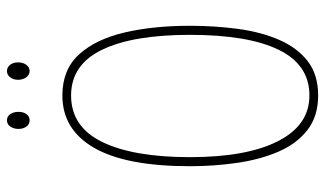

<svg xmlns="http://www.w3.org/2000/svg" viewBox="-211 -712 933 551"><g transform="rotate(-90 255.5 -436.5)"><path d="M457 -358Q457 -286 448 -219.5Q439 -153 416.5 -101.5Q394 -50 355.5 -20Q317 10 257 10Q197 10 157.5 -21Q118 -52 95.5 -104.5Q73 -157 63.5 -223Q54 -289 54 -358Q54 -541 106.5 -632.5Q159 -724 257 -724Q331 -724 374.5 -676.5Q418 -629 437.5 -546.5Q457 -464 457 -358ZM80 -358Q80 -195 126 -105Q172 -15 257 -15Q345 -15 388 -103Q431 -191 431 -358Q431 -522 388 -610.5Q345 -699 257 -699Q167 -699 123.5 -609.5Q80 -520 80 -358ZM161 -850Q161 -863 167.5 -873Q174 -883 186 -883Q197 -883 203.5 -873.5Q210 -864 210 -850Q210 -836 203.5 -827Q197 -818 186 -818Q174 -818 167.5 -827.5Q161 -837 161 -850ZM302 -851Q302 -864 309 -873.5Q316 -883 327 -883Q338 -883 345 -874Q352 -865 352 -851Q352 -837 345 -827.5Q338 -818 327 -818Q316 -818 309 -828Q302 -838 302 -851Z"/></g></svg>

Font: Noto Sans Gujarati UI ExtraCondensed Thin
Style: Regular
Weight: 100
Width: 2
Designer: Jelle Bosma - Monotype Design Team, Universal Thirst
Foundry: Monotype Imaging Inc.
Version: Version 2.106; ttfautohint (v1.8.4.7-5d5b)